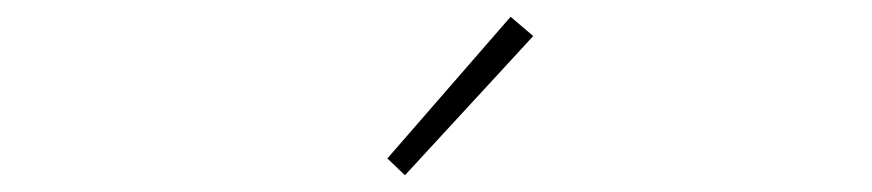

<svg xmlns="http://www.w3.org/2000/svg" viewBox="-20 -840 1040 229"><path d="M463 -631 616 -797 589 -820 442 -651Z"/></svg>

Font: Harano Aji Gothic K1 ExtraLight
Style: Regular
Weight: 250
Foundry: Masamichi Hosoda
Version: HaranoAjiGothicK1-ExtraLight version 20230610;ttx 4.39.4